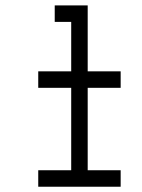

<svg xmlns="http://www.w3.org/2000/svg" viewBox="-20 -708 540 728"><path d="M312.5 -437.5H437.5V-375H312.5V-62.5H437.5V0H125V-62.5H250V-375H125V-437.5H250V-625H187.5V-687.5H312.5Z"/></svg>

Font: ChillBitmapSE 16px
Style: Regular
Weight: 400
Designer: Designed by Warren2060
Foundry: ChillType
Version: Version 1.000